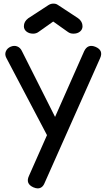

<svg xmlns="http://www.w3.org/2000/svg" viewBox="-20 -801 579 1061"><path d="M188 240Q178 240 164 234Q120 214 140 171L445 -518Q465 -560 508 -542Q553 -523 533 -479L227 209Q215 240 188 240ZM306 -22Q287 -14 270.5 -20.5Q254 -27 244 -46L15 -481Q5 -500 12.5 -517.5Q20 -535 39 -543Q58 -551 75 -544.5Q92 -538 101 -519L320 -84Q330 -65 327.5 -47.5Q325 -30 306 -22ZM163 -615Q141 -615 126.5 -626.5Q112 -638 112 -656Q112 -682 136 -700L248 -773Q261 -781 274 -781Q282 -781 288 -779.5Q294 -778 301 -773L412 -700Q436 -682 436 -656Q436 -638 422 -626.5Q408 -615 386 -615Q376 -615 368.5 -617.5Q361 -620 353 -626L274 -682L195 -626Q181 -615 163 -615Z"/></svg>

Font: Comfortaa
Style: Bold
Weight: 700
Designer: Johan Aakerlund
Foundry: Johan Aakerlund
Version: Version 3.104; ttfautohint (v1.8.1.43-b0c9)